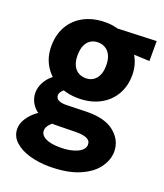

<svg xmlns="http://www.w3.org/2000/svg" viewBox="-149 -678 872 1022"><g transform="rotate(20 286.5 -167.0)"><path d="M353 -364Q353 -398 342.5 -420Q332 -442 313.5 -453.5Q295 -465 271 -465Q248 -465 230 -454Q212 -443 201.5 -420.5Q191 -398 191 -363Q191 -330 201.5 -307.5Q212 -285 230.5 -274Q249 -263 273 -263Q296 -263 314 -274Q332 -285 342.5 -307.5Q353 -330 353 -364ZM501 -363Q501 -299 472 -250.5Q443 -202 391.5 -175.5Q340 -149 273 -149Q206 -149 154 -176Q102 -203 72.5 -251Q43 -299 43 -361Q43 -427 71.5 -476Q100 -525 152 -552Q204 -579 273 -579Q337 -579 388.5 -550Q440 -521 470.5 -472.5Q501 -424 501 -363ZM561 -578V-465L380 -473L273 -567ZM173 -41 226 3Q192 19 175.5 38Q159 57 159 74Q159 100 188 115Q217 130 272 130Q330 130 368 112Q406 94 406 65Q406 42 383 32.5Q360 23 320 24L206 26Q155 27 120 9.5Q85 -8 66.5 -37Q48 -66 48 -99Q48 -142 79 -182Q110 -222 174 -241L191 -166Q178 -157 171.5 -147Q165 -137 165 -129Q165 -109 182 -101Q199 -93 230 -94L340 -97Q444 -99 497 -55Q550 -11 550 52Q550 100 517.5 144.5Q485 189 418.5 217Q352 245 251 245Q191 245 139 230Q87 215 55 185.5Q23 156 23 113Q23 73 60 31Q97 -11 173 -41Z"/></g></svg>

Font: Yaldevi ExtraLight
Style: Regular
Weight: 200
Designer: Sol Matas, Rajitha Manaperi, Kosala Senevirathne
Foundry: Mooniak
Version: Version 1.100